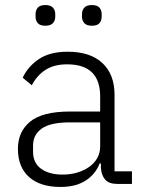

<svg xmlns="http://www.w3.org/2000/svg" viewBox="-20 -729 568 761"><path d="M445 0Q412 0 397 -17Q382 -34 380 -63V-81H375Q358 -38 319 -13Q280 12 220 12Q139 12 95 -27.5Q51 -67 51 -139Q51 -207 99.5 -247Q148 -287 259 -287H377V-347Q377 -474 246 -474Q195 -474 161 -452.5Q127 -431 106 -391L70 -421Q91 -466 134.5 -495Q178 -524 248 -524Q338 -524 386 -479Q434 -434 434 -353V-50H503V0ZM228 -37Q259 -37 286 -45Q313 -53 333.5 -67.5Q354 -82 365.5 -102.5Q377 -123 377 -149V-244H257Q180 -244 145.5 -219.5Q111 -195 111 -152V-128Q111 -83 143 -60Q175 -37 228 -37ZM160 -627Q139 -627 130 -637Q121 -647 121 -663V-673Q121 -689 130 -699Q139 -709 160 -709Q180 -709 189.5 -699Q199 -689 199 -673V-663Q199 -647 189.5 -637Q180 -627 160 -627ZM344 -627Q324 -627 314.5 -637Q305 -647 305 -663V-673Q305 -689 314.5 -699Q324 -709 344 -709Q365 -709 374 -699Q383 -689 383 -673V-663Q383 -647 374 -637Q365 -627 344 -627Z"/></svg>

Font: IBM Plex Sans Devanagari Light
Style: Regular
Weight: 300
Designer: Mike Abbink, Paul van der Laan, Pieter van Rosmalen, Erin McLaughlin
Foundry: Bold Monday
Version: Version 1.1